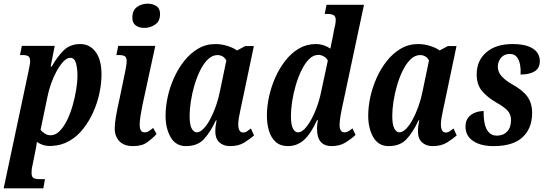

<svg xmlns="http://www.w3.org/2000/svg" viewBox="-41 -786 2964 1046"><path d="M114 -396Q118 -416 120.5 -429Q123 -442 123 -454Q123 -473 113.5 -479.5Q104 -486 84 -486H68L78 -536H257L235 -424H241Q271 -477 306 -511.5Q341 -546 396 -546Q448 -546 480 -503Q512 -460 512 -380Q512 -333 501 -280Q490 -227 467.5 -176.5Q445 -126 412.5 -84.5Q380 -43 336.5 -18Q293 7 240 9Q196 12 160 -13Q159 -5 157 9Q155 23 152 35L139 100Q135 116 133 129Q131 142 131 156Q131 178 142 184Q153 190 174 190H204L195 240H-21ZM235 -49Q261 -49 283.5 -71.5Q306 -94 324 -130.5Q342 -167 354.5 -210.5Q367 -254 374 -297.5Q381 -341 381 -376Q381 -412 373 -441.5Q365 -471 342 -471Q323 -471 303.5 -450Q284 -429 266.5 -396.5Q249 -364 236.5 -328Q224 -292 218 -261L180 -79Q187 -69 202 -59Q217 -49 235 -49Z M745 -634Q717 -634 698.5 -647.5Q680 -661 680 -689Q680 -730 705.5 -748Q731 -766 764 -766Q790 -766 810.5 -753Q831 -740 831 -710Q831 -670 804 -652Q777 -634 745 -634ZM684 10Q635 10 609.5 -16.5Q584 -43 584 -86Q584 -112 591 -153.5Q598 -195 610 -247L640 -391Q649 -432 649 -454Q649 -473 639 -479.5Q629 -486 609 -486H593L603 -536H805L735 -213Q729 -182 724.5 -154.5Q720 -127 720 -107Q720 -65 746 -65Q759 -65 769.5 -71.5Q780 -78 793 -89L812 -56Q791 -33 762 -11.5Q733 10 684 10Z M972 10Q917 10 889 -38Q861 -86 861 -156Q861 -204 872.5 -257.5Q884 -311 907 -362Q930 -413 963 -454.5Q996 -496 1038.5 -521Q1081 -546 1133 -546Q1166 -546 1199 -535.5Q1232 -525 1250 -511L1295 -535H1342L1276 -221Q1274 -210 1269 -188.5Q1264 -167 1260.5 -145Q1257 -123 1257 -109Q1257 -64 1284 -64Q1295 -64 1304 -70Q1313 -76 1326 -86L1343 -48Q1321 -29 1290 -9.5Q1259 10 1212 10Q1176 10 1154 -10.5Q1132 -31 1132 -70Q1132 -87 1134 -100.5Q1136 -114 1139 -130H1135Q1104 -64 1069 -27Q1034 10 972 10ZM1031 -65Q1048 -65 1067 -84Q1086 -103 1103.5 -135.5Q1121 -168 1135 -207.5Q1149 -247 1157 -288L1192 -456Q1185 -471 1172 -478.5Q1159 -486 1144 -486Q1116 -486 1092 -463Q1068 -440 1049.5 -402.5Q1031 -365 1018 -320.5Q1005 -276 998.5 -232.5Q992 -189 992 -155Q992 -106 1003.5 -85.5Q1015 -65 1031 -65Z M1527 10Q1487 10 1461.5 -12.5Q1436 -35 1424.5 -73Q1413 -111 1413 -157Q1413 -205 1424.5 -258.5Q1436 -312 1458.5 -363Q1481 -414 1513.5 -455.5Q1546 -497 1587.5 -521.5Q1629 -546 1679 -546Q1702 -546 1723 -539Q1744 -532 1759 -521Q1761 -534 1765 -552.5Q1769 -571 1771 -580L1779 -624Q1783 -639 1785.5 -652.5Q1788 -666 1788 -678Q1788 -696 1777 -703Q1766 -710 1744 -710H1728L1738 -760H1942L1826 -215Q1820 -189 1814.5 -157Q1809 -125 1809 -106Q1809 -65 1836 -65Q1847 -65 1859 -72Q1871 -79 1879 -87L1896 -51Q1874 -30 1842 -10Q1810 10 1764 10Q1728 10 1707 -12.5Q1686 -35 1686 -88Q1686 -104 1691 -131H1686Q1653 -58 1615.5 -24Q1578 10 1527 10ZM1582 -65Q1606 -65 1631 -98Q1656 -131 1677 -182Q1698 -233 1709 -288L1745 -456Q1737 -471 1722.5 -479Q1708 -487 1694 -487Q1666 -487 1643 -464Q1620 -441 1601.5 -403Q1583 -365 1570 -320.5Q1557 -276 1550.5 -232.5Q1544 -189 1544 -155Q1544 -106 1555 -85.5Q1566 -65 1582 -65Z M2076 10Q2021 10 1993 -38Q1965 -86 1965 -156Q1965 -204 1976.5 -257.5Q1988 -311 2011 -362Q2034 -413 2067 -454.5Q2100 -496 2142.5 -521Q2185 -546 2237 -546Q2270 -546 2303 -535.5Q2336 -525 2354 -511L2399 -535H2446L2380 -221Q2378 -210 2373 -188.5Q2368 -167 2364.5 -145Q2361 -123 2361 -109Q2361 -64 2388 -64Q2399 -64 2408 -70Q2417 -76 2430 -86L2447 -48Q2425 -29 2394 -9.5Q2363 10 2316 10Q2280 10 2258 -10.5Q2236 -31 2236 -70Q2236 -87 2238 -100.5Q2240 -114 2243 -130H2239Q2208 -64 2173 -27Q2138 10 2076 10ZM2135 -65Q2152 -65 2171 -84Q2190 -103 2207.5 -135.5Q2225 -168 2239 -207.5Q2253 -247 2261 -288L2296 -456Q2289 -471 2276 -478.5Q2263 -486 2248 -486Q2220 -486 2196 -463Q2172 -440 2153.5 -402.5Q2135 -365 2122 -320.5Q2109 -276 2102.5 -232.5Q2096 -189 2096 -155Q2096 -106 2107.5 -85.5Q2119 -65 2135 -65Z M2648 10Q2578 10 2536.5 -18Q2495 -46 2495 -96Q2495 -127 2510 -145.5Q2525 -164 2547.5 -172.5Q2570 -181 2594 -181Q2593 -145 2599 -114.5Q2605 -84 2621.5 -65.5Q2638 -47 2666 -47Q2701 -47 2722 -69.5Q2743 -92 2743 -131Q2743 -164 2723 -184.5Q2703 -205 2664 -227Q2612 -257 2584 -291.5Q2556 -326 2556 -380Q2556 -456 2608.5 -501Q2661 -546 2750 -546Q2806 -546 2839 -533Q2872 -520 2886 -499Q2900 -478 2900 -454Q2900 -415 2872 -397.5Q2844 -380 2795 -380Q2797 -407 2792.5 -432.5Q2788 -458 2775 -475Q2762 -492 2737 -492Q2707 -492 2690 -473Q2673 -454 2671 -426Q2670 -395 2691.5 -371Q2713 -347 2752 -325Q2808 -294 2833 -258.5Q2858 -223 2858 -171Q2858 -87 2806 -38.5Q2754 10 2648 10Z"/></svg>

Font: Noto Serif ExtraCondensed
Style: Bold Italic
Weight: 700
Width: 2
Italic angle: -12°
Designer: Monotype Design Team
Foundry: Monotype Imaging Inc.
Version: Version 2.013; ttfautohint (v1.8.4.7-5d5b)